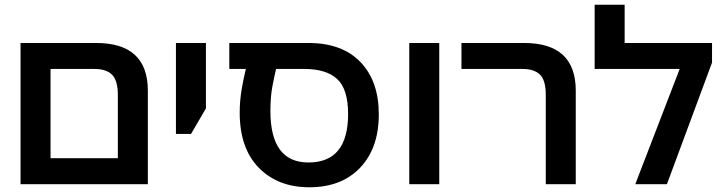

<svg xmlns="http://www.w3.org/2000/svg" viewBox="-20 -780 3067 813"><path d="M67 0H606V-396Q606 -598 387 -598H67ZM194 -110V-488H381Q430 -488 454.5 -463.5Q479 -439 479 -378V-110Z M725 -213V-598H852V-321L789 -213Z M1290 13Q1426 13 1505 -70Q1584 -153 1584 -296Q1584 -436 1506.5 -517Q1429 -598 1286 -598H951V-488H1021Q1011 -448 1003 -400Q995 -352 995 -303Q995 -152 1076 -69.5Q1157 13 1290 13ZM1286 -92Q1125 -92 1125 -310Q1125 -372 1134 -417.5Q1143 -463 1149 -488H1270Q1361 -488 1407.5 -445.5Q1454 -403 1454 -297Q1454 -92 1286 -92Z M1713 0V-598H1840V0Z M2291 0H2418V-396Q2418 -598 2199 -598H1934V-488H2193Q2242 -488 2266.5 -464Q2291 -440 2291 -378Z M2625 -598H2995V-515L2804 0H2670L2858 -488H2498V-760H2625Z"/></svg>

Font: Noto Sans Hebrew Semi
Style: Regular
Weight: 600
Designer: Monotype Design Team
Foundry: Monotype Imaging Inc.
Version: Version 1.902